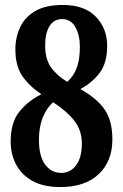

<svg xmlns="http://www.w3.org/2000/svg" viewBox="-20 -744 496 774"><path d="M224 10Q154 10 110 -15Q66 -40 44.5 -81.5Q23 -123 23 -174Q23 -251 59 -295Q95 -339 147 -364Q100 -395 71 -436Q42 -477 42 -545Q42 -594 61.5 -635Q81 -676 123 -700Q165 -724 233 -724Q321 -724 366.5 -676.5Q412 -629 412 -559Q412 -492 383 -452Q354 -412 304 -385Q370 -348 401.5 -303Q433 -258 433 -182Q433 -94 378 -42Q323 10 224 10ZM251 -414Q276 -436 289 -469.5Q302 -503 302 -556Q302 -602 284 -634.5Q266 -667 230 -667Q197 -667 179.5 -638.5Q162 -610 162 -561Q162 -505 186 -472Q210 -439 251 -414ZM227 -47Q264 -47 287 -78Q310 -109 310 -166Q310 -217 281 -255.5Q252 -294 194 -332Q167 -307 152 -269.5Q137 -232 137 -180Q137 -114 162 -80.5Q187 -47 227 -47Z"/></svg>

Font: Noto Serif Ethiopic ExtraCondensed
Style: Bold
Weight: 700
Width: 2
Designer: Monotype Design Team
Foundry: Monotype Imaging Inc.
Version: Version 2.102; ttfautohint (v1.8.4.7-5d5b)